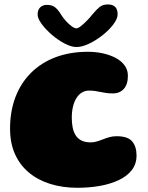

<svg xmlns="http://www.w3.org/2000/svg" viewBox="-20 -832 684 888"><path d="M338.5 36.5Q270 36.5 212.8 18.8Q155.5 1 113.8 -33.8Q72 -68.5 49.2 -119.5Q26.5 -170.5 26.5 -237Q26.5 -317.5 51.5 -383Q76.5 -448.5 123.8 -495.5Q171 -542.5 237.5 -567.5Q304 -592.5 387 -592.5Q423 -592.5 456 -585.2Q489 -578 515.2 -564Q541.5 -550 556.5 -529.2Q571.5 -508.5 571.5 -481.5Q571.5 -442 552.8 -421Q534 -400 501.5 -400Q484 -400 470.8 -402Q457.5 -404 445.5 -406.5Q433.5 -409 420.8 -411Q408 -413 391.5 -413Q374 -413 359.5 -404.5Q345 -396 334.2 -379.5Q323.5 -363 317.8 -339.8Q312 -316.5 312 -287Q312 -263.5 316 -242.8Q320 -222 329.8 -206.5Q339.5 -191 356.5 -182.2Q373.5 -173.5 399.5 -173.5Q413.5 -173.5 428 -177.8Q442.5 -182 456.8 -187.8Q471 -193.5 486.5 -197.8Q502 -202 519 -202Q572 -202 591.8 -177.5Q611.5 -153 611.5 -113Q611.5 -73.5 589.5 -45.2Q567.5 -17 529.2 1Q491 19 442 27.8Q393 36.5 338.5 36.5ZM333.5 -614.5Q310 -614.5 279.2 -630.5Q248.5 -646.5 220 -671Q191.5 -695.5 172.8 -721Q154 -746.5 154 -765Q154 -786.5 166 -798Q178 -809.5 197 -809.5Q222.5 -809.5 237 -796.5Q251.5 -783.5 264 -762Q272.5 -748.5 285.5 -734.2Q298.5 -720 311.5 -710.5Q324.5 -701 333 -701Q341.5 -701 355 -711.8Q368.5 -722.5 383 -737.5Q397.5 -752.5 408 -766Q424.5 -786 439.8 -798.8Q455 -811.5 479 -811.5Q524 -811.5 524 -766Q524 -745.5 504.5 -719.5Q485 -693.5 454.8 -669.5Q424.5 -645.5 392 -630Q359.5 -614.5 333.5 -614.5Z"/></svg>

Font: Gluten Thin ExtraBold
Style: Regular
Weight: 800
Version: Version 1.300